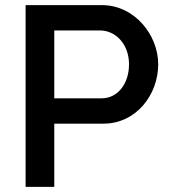

<svg xmlns="http://www.w3.org/2000/svg" viewBox="-20 -730 663 750"><path d="M80 0H192V-247H384C512 -247 598 -360 598 -479C598 -593 506 -710 378 -710H80ZM192 -346V-611H371C431 -611 484 -558 484 -479C484 -403 440 -346 377 -346Z"/></svg>

Font: FIGSv2-sans-serif SemiBold
Style: Regular
Weight: 600
Designer: Matt McInerney, Pablo Impallari, Rodrigo Fuenzalida,Mirko Velimirovic
Foundry: Matt McInerney, Pablo Impallari, Rodrigo Fuenzalida
Version: Version 4.021;hotconv 1.0.109;makeotfexe 2.5.65596